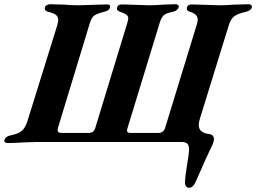

<svg xmlns="http://www.w3.org/2000/svg" viewBox="-60 -675 1214 910"><path d="M817 186Q817 164 827 104Q836 54 836 30Q836 -2 803 -2H444H114Q95 -2 49 0Q11 3 -24 3Q-32 3 -36.5 -1Q-41 -5 -39 -11Q-35 -28 -11 -33Q27 -41 43.5 -55Q60 -69 70 -101L211 -554Q216 -571 216 -580Q216 -596 205 -604.5Q194 -613 168 -619Q158 -622 154.5 -627Q151 -632 153 -641Q155 -647 162.5 -651Q170 -655 178 -655Q197 -655 245 -653Q281 -650 314 -650Q334 -650 378 -652Q424 -654 447 -654Q456 -654 459.5 -651Q463 -648 461 -640Q459 -631 452.5 -626.5Q446 -622 433 -619Q397 -610 385 -600Q373 -590 365 -563L215 -70Q213 -62 213 -58Q213 -45 231 -45H360Q373 -45 380.5 -51Q388 -57 392 -70L543 -565Q548 -582 548 -588Q548 -598 540 -604.5Q532 -611 510 -619Q500 -622 496.5 -626.5Q493 -631 495 -640Q499 -654 518 -654Q541 -654 585 -652Q627 -650 646 -650Q678 -650 711 -653Q753 -655 772 -655Q780 -655 784.5 -651Q789 -647 787 -641Q783 -625 759 -619Q727 -613 715.5 -602Q704 -591 697 -567L545 -70Q542 -61 542 -56Q542 -45 559 -45H689Q716 -45 723 -70L874 -563Q877 -574 877 -582Q877 -595 868.5 -604Q860 -613 841 -619Q831 -622 827.5 -626.5Q824 -631 826 -640Q830 -654 849 -654Q871 -654 917 -652Q959 -650 978 -650Q1011 -650 1049 -653Q1099 -655 1119 -655Q1126 -655 1130.5 -651Q1135 -647 1134 -641Q1130 -625 1106 -619Q1068 -611 1050.5 -598Q1033 -585 1024 -554L887 -111Q882 -94 882 -83Q882 -46 929 -40Q954 -37 954 -16Q954 -4 944 18Q922 61 869 183Q856 215 836 215Q827 215 821.5 207.5Q816 200 817 186Z"/></svg>

Font: EB Garamond
Style: Bold Italic
Weight: 700
Italic angle: -17.2°
Designer: Georg Duffner and Octavio Pardo
Foundry: Georg Duffner
Version: Version 1.000